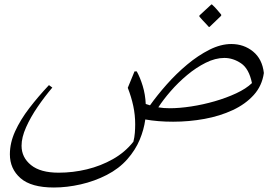

<svg xmlns="http://www.w3.org/2000/svg" viewBox="-20 -572 1230 855"><path d="M213 -182Q179 -142 147.5 -96Q116 -50 96 -5Q76 40 76 77Q76 129 118 163Q160 197 241 197Q305 197 367 182Q429 167 483 136.5Q537 106 574 59Q579 39 580.5 19.5Q582 0 582 -19Q582 -60 573.5 -100Q565 -140 549 -181L579 -254H589Q604 -227 615.5 -189.5Q627 -152 629 -109Q639 -106 648 -103Q680 -148 722.5 -196Q765 -244 813.5 -284.5Q862 -325 912.5 -350.5Q963 -376 1010 -376Q1066 -376 1107 -342.5Q1148 -309 1155 -247Q1147 -190 1110 -149Q1073 -108 1016 -81.5Q959 -55 890.5 -42.5Q822 -30 751 -30Q683 -30 627 -40Q621 5 602 50.5Q583 96 547 137Q510 179 455.5 207Q401 235 339.5 249Q278 263 220 263Q119 263 71.5 221.5Q24 180 24 115Q24 64 47.5 12.5Q71 -39 110.5 -90.5Q150 -142 198 -193ZM685 -94Q696 -92 709 -91Q722 -90 736 -90Q779 -90 831.5 -98Q884 -106 936 -121Q988 -136 1032 -156.5Q1076 -177 1102 -202Q1089 -266 1053.5 -290Q1018 -314 979 -314Q939 -314 896 -292.5Q853 -271 813 -237.5Q773 -204 740 -166Q707 -128 685 -94ZM910 -452Q909 -454 901 -462Q893 -470 883.5 -480.5Q874 -491 868 -498V-503L921 -552H924Q936 -541 945.5 -530Q955 -519 965 -507V-502L913 -452Z"/></svg>

Font: Bona Nova
Style: Italic
Weight: 400
Italic angle: -4°
Designer: Mateusz Machalski
Foundry: Capitalics
Version: Version 4.001; ttfautohint (v1.8.3)